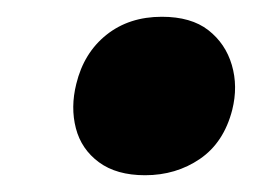

<svg xmlns="http://www.w3.org/2000/svg" viewBox="-20 -459 312 229"><path d="M153 -250Q119 -250 98 -265.5Q77 -281 70.5 -306Q64 -331 71 -359Q80 -396 107 -417.5Q134 -439 173 -439Q208 -439 228.5 -423Q249 -407 256.5 -381.5Q264 -356 257 -328Q247 -289 218.5 -269.5Q190 -250 153 -250Z"/></svg>

Font: Ysabeau Infant Black
Style: Italic
Weight: 900
Italic angle: -12°
Designer: Christian Thalmann (Catharsis Fonts)
Version: Version 2.001;gftools[0.9.30]; featfreeze: ss01,ss02,lnum